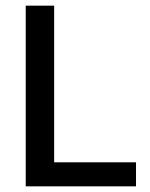

<svg xmlns="http://www.w3.org/2000/svg" viewBox="-20 -659 530 679"><path d="M171.5 0H71V-639H171.5ZM126 -85H461V0H126Z"/></svg>

Font: Anek Telugu Medium
Style: Regular
Weight: 500
Designer: Omkar Bhoir (Telugu), Yesha Goshar (Latin)
Foundry: Ek Type
Version: Version 1.003